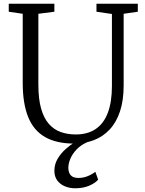

<svg xmlns="http://www.w3.org/2000/svg" viewBox="-20 -763 778 1031"><path d="M379 8Q282.5 8 221.2 -27.5Q160 -63 131 -135.2Q102 -207.5 102 -318V-689L27 -700V-743H272V-700L186 -689V-309Q186 -231.5 200.8 -179.8Q215.5 -128 242.5 -97.5Q269.5 -67 306.2 -54Q343 -41 387 -41Q451 -41 494.2 -70.5Q537.5 -100 559.2 -158Q581 -216 581 -301V-688L498 -700V-743H720V-700L644 -689V-305Q644 -223.5 624.2 -164.5Q604.5 -105.5 568.5 -67.2Q532.5 -29 484.2 -10.5Q436 8 379 8ZM384 248Q353.5 248 328 237.2Q302.5 226.5 287.2 205.5Q272 184.5 272 154.5Q272 119 289.5 89.5Q307 60 333 37Q359 14 384 -1L414 -5L452 -1Q416 14 392.8 38Q369.5 62 358.2 88.5Q347 115 347 137.5Q347 163.5 359.8 178Q372.5 192.5 401 192.5Q427 192.5 450 183.2Q473 174 492 159.5L507 201.5Q492.5 219.5 459.8 233.8Q427 248 384 248Z"/></svg>

Font: Merriweather Light 18pt Light
Style: Regular
Weight: 300
Version: Version 2.100